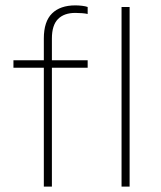

<svg xmlns="http://www.w3.org/2000/svg" viewBox="-20 -694 598 714"><path d="M143 0V-442H30V-470H143V-551Q143 -614 173.5 -644Q204 -674 260 -674Q272 -674 285 -672.5Q298 -671 306 -668V-642Q298 -644 285 -645Q272 -646 260 -646Q218 -646 195.5 -623Q173 -600 173 -551V-470H306V-442H173V0ZM432 0V-668H462V0Z"/></svg>

Font: Gantari Thin
Style: Regular
Weight: 250
Designer: Anugrah Pasau
Foundry: Lafontype
Version: Version 1.000